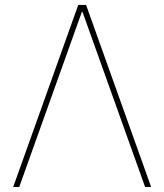

<svg xmlns="http://www.w3.org/2000/svg" viewBox="-20 -747 656 767"><path d="M56.8 0H32.7L292.6 -727.3H323.9L583.8 0H559.7L309.7 -698.9H306.8Z"/></svg>

Font: Inter UI Thin
Style: Regular
Weight: 100
Designer: Rasmus Andersson
Foundry: rsms
Version: 3.2;8d6f07862